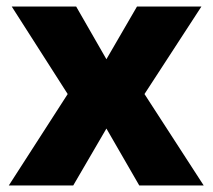

<svg xmlns="http://www.w3.org/2000/svg" viewBox="-20 -570 654 590"><path d="M188 -281 16 -550H214L307 -388L401 -550H599L424 -281L606 0H408L307 -175L205 0H7Z"/></svg>

Font: Noto Sans Oriya ExtraBold
Style: Regular
Weight: 800
Version: Version 2.003